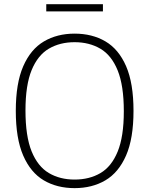

<svg xmlns="http://www.w3.org/2000/svg" viewBox="-20 -914 732 942"><path d="M346 9Q259.5 9 194.8 -29.2Q130 -67.5 93.8 -151Q57.5 -234.5 57.5 -370Q57.5 -505.5 94 -589Q130.5 -672.5 195.5 -710.8Q260.5 -749 346 -749Q432.5 -749 497.5 -710.8Q562.5 -672.5 598.8 -589Q635 -505.5 635 -370Q635 -234.5 598.5 -151Q562 -67.5 497 -29.2Q432 9 346 9ZM346 -33Q418.5 -33 472.8 -64.8Q527 -96.5 557.2 -170Q587.5 -243.5 587.5 -368Q587.5 -494.5 557.2 -568.8Q527 -643 472.5 -675Q418 -707 346 -707Q274 -707 219.8 -675.2Q165.5 -643.5 135.2 -570Q105 -496.5 105 -372Q105 -245.5 135.2 -171.2Q165.5 -97 219.8 -65Q274 -33 346 -33ZM207 -858V-893.5H485V-858Z"/></svg>

Font: Encode Sans SC ExtraLight
Style: Regular
Weight: 250
Designer: Multiple Designers
Foundry: Impallari Type
Version: Version 3.002